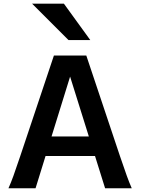

<svg xmlns="http://www.w3.org/2000/svg" viewBox="-20 -1011 765 1031"><path d="M88.9 -173.3 269.5 -712.9H443.4L624 -173.3Q647.5 -104 661.1 -66.4Q674.8 -28.8 687.5 0H544.4L490.2 -173.3H224.6L170.9 0H25.4Q38.6 -29.3 52 -66.4Q65.4 -103.5 88.9 -173.3ZM356.4 -599.6 256.8 -278.3H457ZM323.2 -991.2 464.8 -795.9H347.7L152.3 -991.2Z"/></svg>

Font: Lesson One
Style: Bold
Weight: 700
Designer: But Ko, Victor Gaultney, Annie Olsen, Julie Remington, Don Collingsworth, Eric Hays, Becca Hirsbrunner
Version: Version 1.100